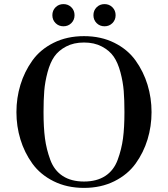

<svg xmlns="http://www.w3.org/2000/svg" viewBox="-20 -903 818 935"><path d="M79.5 -224Q60 -288 60 -357Q60 -426 79.5 -490Q99 -554 137.5 -608Q176 -662 241 -694.5Q306 -727 389 -727Q472 -727 537 -694.5Q602 -662 640.5 -608Q679 -554 698.5 -490Q718 -426 718 -357Q718 -288 698.5 -224Q679 -160 640.5 -106.5Q602 -53 537 -20.5Q472 12 389 12Q306 12 241 -20.5Q176 -53 137.5 -106.5Q99 -160 79.5 -224ZM586 -357Q586 -416 582.5 -460Q579 -504 566.5 -551Q554 -598 533.5 -627.5Q513 -657 476 -676.5Q439 -696 389 -696Q339 -696 302 -676.5Q265 -657 244.5 -627.5Q224 -598 211.5 -551Q199 -504 195.5 -460Q192 -416 192 -357Q192 -282 199 -229Q206 -176 225 -124.5Q244 -73 285.5 -46Q327 -19 389 -19Q451 -19 492.5 -46Q534 -73 553 -124.5Q572 -176 579 -229Q586 -282 586 -357ZM450.5 -790.5Q435 -806 435 -829Q435 -852 450.5 -867.5Q466 -883 489 -883Q512 -883 527.5 -867.5Q543 -852 543 -829Q543 -806 527.5 -790.5Q512 -775 489 -775Q466 -775 450.5 -790.5ZM250.5 -790.5Q235 -806 235 -829Q235 -852 250.5 -867.5Q266 -883 289 -883Q312 -883 327.5 -867.5Q343 -852 343 -829Q343 -806 327.5 -790.5Q312 -775 289 -775Q266 -775 250.5 -790.5Z"/></svg>

Font: Justus
Style: Oldstyle
Weight: 500
Version: Version 001.000